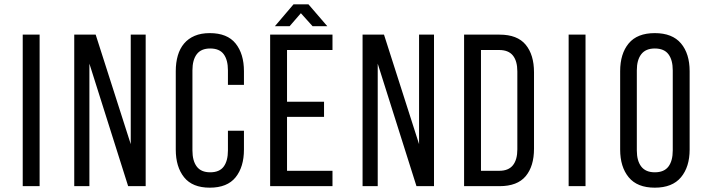

<svg xmlns="http://www.w3.org/2000/svg" viewBox="-20 -860 3281 887"><path d="M163 -700V0H85V-700Z M393 0H323V-700H422L584 -194V-700H653V0H572L393 -566Z M949 -707Q1030 -707 1068.5 -659Q1107 -611 1107 -531V-468H1033V-535Q1033 -583 1013.5 -609.5Q994 -636 951 -636Q909 -636 889 -609.5Q869 -583 869 -535V-165Q869 -117 889 -90.5Q909 -64 951 -64Q994 -64 1013.5 -90.5Q1033 -117 1033 -165V-256H1107V-169Q1107 -89 1068.5 -41Q1030 7 949 7Q869 7 830.5 -41Q792 -89 792 -169V-531Q792 -571 801.5 -603.5Q811 -636 830.5 -659Q850 -682 879.5 -694.5Q909 -707 949 -707Z M1318 -739H1250L1336 -840H1405L1492 -739H1424L1370 -799ZM1477 -390V-320H1306V-71H1516V0H1228V-700H1516V-629H1306V-390Z M1725 0H1655V-700H1754L1916 -194V-700H1985V0H1904L1725 -566Z M2288 -700Q2370 -700 2408.5 -653.5Q2447 -607 2447 -526V-173Q2447 -92 2408.5 -46Q2370 0 2288 0H2124V-700ZM2287 -71Q2329 -71 2349.5 -96.5Q2370 -122 2370 -170V-530Q2370 -578 2349.5 -603.5Q2329 -629 2286 -629H2202V-71Z M2685 -700V0H2607V-700Z M2845 -531Q2845 -612 2884.5 -659.5Q2924 -707 3005 -707Q3086 -707 3126 -659.5Q3166 -612 3166 -531V-169Q3166 -89 3126 -41Q3086 7 3005 7Q2924 7 2884.5 -41Q2845 -89 2845 -169ZM2922 -165Q2922 -117 2942.5 -90.5Q2963 -64 3005 -64Q3048 -64 3068 -90.5Q3088 -117 3088 -165V-535Q3088 -583 3068 -609.5Q3048 -636 3005 -636Q2963 -636 2942.5 -609.5Q2922 -583 2922 -535Z"/></svg>

Font: Bebas Neue Regular
Style: Regular
Weight: 400
Designer: Ryoichi Tsunekawa & LGV (GE)
Foundry: Free Software Foundation, Inc.
Version: Version 1.003 August 13, 2016